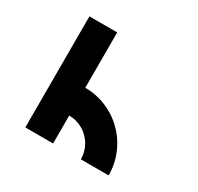

<svg xmlns="http://www.w3.org/2000/svg" viewBox="-173 -1047 1296 1256"><g transform="rotate(30 474.5 -419.5)"><path d="M160.2 -838.9Q229.5 -838.9 370.1 -838.9Q370.1 -559.6 370.1 0Q299.8 0 160.2 0Q160.2 -279.3 160.2 -838.9ZM579.1 -1Q579.1 -44.9 562.5 -83Q546.9 -121.1 517.6 -149.4Q489.3 -178.7 451.2 -194.3Q413.1 -210.9 370.1 -210.9Q370.1 -281.2 370.1 -420.9Q457 -420.9 533.2 -387.7Q609.4 -355.5 666 -297.9Q723.6 -241.2 755.9 -165Q789.1 -87.9 789.1 -1Q736.3 -1 684.6 -1Q631.8 -1 579.1 -1Z"/></g></svg>

Font: CornerV20
Style: Regular
Weight: 400
Designer: Olivier Tavernier
Version: Version 20